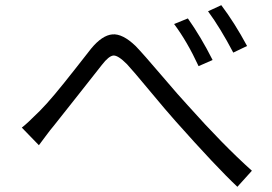

<svg xmlns="http://www.w3.org/2000/svg" viewBox="-20 -760 1040 735"><path d="M646.5 -668 699.2 -689.5Q749 -619.1 793.9 -530.3L740.2 -506.8Q696.3 -601.6 646.5 -668ZM776.4 -716.8 827.1 -740.2Q877.9 -672.9 925.8 -584L873 -558.6Q823.2 -653.3 776.4 -716.8ZM128.9 -204.1 63.5 -271.5Q83 -286.1 132.8 -335.9Q157.2 -360.4 189.9 -399.4Q222.7 -438.5 270.5 -499.5Q318.4 -560.5 329.1 -574.2Q371.1 -625 410.2 -628.4Q449.2 -631.8 499 -584Q528.3 -553.7 598.1 -471.7Q668 -389.6 698.2 -357.4Q834 -205.1 944.3 -106.4L888.7 -44.9Q809.6 -119.1 651.4 -296.9Q619.1 -333 554.2 -411.1Q489.3 -489.3 465.8 -514.6Q431.6 -548.8 414.1 -547.4Q396.5 -545.9 370.1 -511.7Q348.6 -484.4 280.8 -398.4Q212.9 -312.5 186.5 -279.3Q173.8 -264.6 153.3 -236.8Q132.8 -209 128.9 -204.1Z"/></svg>

Font: GenEi Gothic M SemiLight
Style: Regular
Weight: 350
Designer: o_tamon (Modified); [Source Han Sans]
Ryoko NISHIZUKA  (kana & ideographs); Paul D. Hunt (Latin, Greek & Cyrillic); Wenl
Version: Version 1.1a;Original Version 1.004